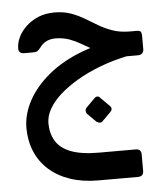

<svg xmlns="http://www.w3.org/2000/svg" viewBox="-56 -504 783 911"><g transform="rotate(-5 335.5 -49.0)"><path d="M376 357Q301 357 242 337Q183 317 141.5 280Q100 243 78.5 191.5Q57 140 57 78Q58 12 92.5 -51Q127 -114 191.5 -167.5Q256 -221 347.5 -256.5Q439 -292 552 -303L569 -220Q496 -205 434 -181.5Q372 -158 322 -128.5Q272 -99 236.5 -67Q201 -35 182 -1Q163 33 163 66Q163 114 184.5 150.5Q206 187 256 206.5Q306 226 390 226H564Q591 226 591 252V330Q591 357 564 357ZM547 -218V-232Q500 -232 465.5 -241.5Q431 -251 404 -265.5Q377 -280 352 -295Q327 -310 298.5 -320.5Q270 -331 234 -332Q205 -332 186.5 -322Q168 -312 157 -296Q148 -284 141 -279.5Q134 -275 119 -275H79Q51 -275 51 -299Q51 -325 63.5 -352Q76 -379 100.5 -402.5Q125 -426 159 -440.5Q193 -455 237 -455Q280 -455 314 -443Q348 -431 378 -413Q408 -395 438.5 -377Q469 -359 504.5 -346.5Q540 -334 587 -334H618Q633 -334 637.5 -328Q642 -322 642 -307V-244Q642 -233 635 -225.5Q628 -218 615 -218ZM419 80Q414 85 406 84.5Q398 84 391 79L349 37Q344 30 344 22.5Q344 15 349 9L391 -33Q398 -40 405.5 -40Q413 -40 418 -33L460 9Q467 15 467.5 23Q468 31 461 38Z"/></g></svg>

Font: Rubik Medium
Style: Italic
Weight: 500
Italic angle: -12°
Designer: Hubert and Fischer
Foundry: Hubert and Fischer
Version: Version 2.300;gftools[0.9.30]